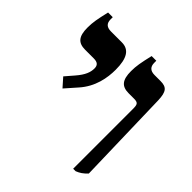

<svg xmlns="http://www.w3.org/2000/svg" viewBox="-175 -785 929 929"><g transform="rotate(45 290.0 -320.0)"><path d="M460 7H477C497 -1 511 -10 530 -30L517 -518C515 -575 501 -592 459 -592H418C388 -592 375 -607 375 -633V-647H343C329 -587 324 -560 324 -525C324 -465 344 -441 392 -441H428C457 -441 460 -432 460 -401ZM149 -231 201 -290C255 -350 267 -422 267 -477C267 -555 244 -592 194 -592H120C91 -592 77 -605 77 -632V-647H45C31 -587 26 -561 26 -525C26 -465 46 -441 94 -441H153C180 -441 190 -430 190 -409C190 -384 181 -357 148 -319L110 -275Z"/></g></svg>

Font: Noto Serif Hebrew SemiCondensed
Style: Bold
Weight: 700
Width: 4
Designer: Monotype Design Team
Foundry: Monotype Imaging Inc.
Version: Version 2.004